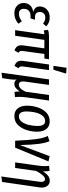

<svg xmlns="http://www.w3.org/2000/svg" viewBox="946 -1786 1055 2988"><g transform="rotate(90 1474.0 -292.5)"><path d="M27 -133Q27 -189 61 -230Q95 -271 167 -282Q124 -294 102.5 -318.5Q81 -343 81 -384Q81 -422 100 -457Q119 -492 157.5 -515Q196 -538 252 -538Q335 -538 391 -484L348 -435Q324 -452 303 -460.5Q282 -469 254 -469Q212 -469 189.5 -444.5Q167 -420 167 -383Q167 -346 187.5 -327.5Q208 -309 246 -309H288L267 -240H233Q174 -240 146 -211.5Q118 -183 118 -135Q118 -99 137.5 -79Q157 -59 195 -59Q227 -59 253 -70Q279 -81 312 -104L350 -51Q279 12 187 12Q116 12 71.5 -28.5Q27 -69 27 -133Z M775 -126Q773 -106 773 -101Q773 -83 779.5 -72.5Q786 -62 802 -53L765 11Q724 -5 704.5 -30Q685 -55 685 -95Q685 -103 687 -125L733 -455H601L537 0H450L514 -455Q487 -455 454 -445L445 -511Q480 -527 547 -527H903L891 -455H820Z M1016 -126Q1014 -106 1014 -101Q1014 -83 1020.5 -72.5Q1027 -62 1043 -53L1006 11Q965 -5 945.5 -30Q926 -55 926 -95Q926 -103 928 -125L984 -527H1071ZM1126 -794 1066 -596H1005L1035 -800Z M1488 -66Q1488 -25 1492 2L1412 10Q1404 -26 1404 -53Q1404 -67 1405 -74Q1378 -32 1349.5 -10Q1321 12 1285 12Q1262 12 1246 3Q1230 -6 1218 -24Q1220 -6 1220 8Q1220 46 1212 97L1197 201L1112 212L1216 -527H1302L1250 -152Q1248 -141 1248 -122Q1248 -58 1298 -58Q1360 -58 1408 -163L1459 -527H1545L1496 -177Q1488 -120 1488 -66Z M1625 -184Q1625 -266 1650.5 -347.5Q1676 -429 1731 -483.5Q1786 -538 1869 -538Q1946 -538 1988 -486Q2030 -434 2030 -343Q2030 -262 2005 -180.5Q1980 -99 1925.5 -43.5Q1871 12 1787 12Q1710 12 1667.5 -40.5Q1625 -93 1625 -184ZM1941 -351Q1941 -467 1865 -467Q1810 -467 1776.5 -420Q1743 -373 1729 -306Q1715 -239 1715 -176Q1715 -59 1791 -59Q1845 -59 1878.5 -106.5Q1912 -154 1926.5 -221.5Q1941 -289 1941 -351Z M2238 -76 2411 -537 2493 -519 2278 0H2171Q2160 -219 2144 -334.5Q2128 -450 2096 -508L2178 -535Q2205 -473 2219.5 -368Q2234 -263 2238 -76Z M2809 -380Q2811 -400 2811 -407Q2811 -465 2769 -465Q2713 -465 2640 -325L2595 0H2508L2558 -360Q2566 -415 2566 -462Q2566 -487 2562 -529L2638 -536Q2647 -507 2647 -464Q2647 -443 2646 -431Q2680 -484 2714.5 -511.5Q2749 -539 2793 -539Q2841 -539 2870.5 -505Q2900 -471 2900 -414Q2900 -399 2897 -381L2812 203L2727 215Z"/></g></svg>

Font: Fira Sans Compressed
Style: Italic
Weight: 400
Width: 1
Italic angle: -8°
Designer: bBox Type GmbH & Carrois Corporate GbR & Edenspiekermann AG
Foundry: bBox Type GmbH & Carrois Corporate GbR & Edenspiekermann AG
Version: Version 4.301